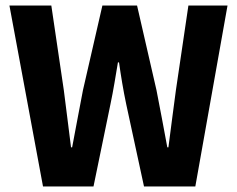

<svg xmlns="http://www.w3.org/2000/svg" viewBox="-20 -672 853 692"><path d="M135 0 14 -652H165L210 -347Q216 -296 223 -244.5Q230 -193 236 -141H240Q250 -193 259.5 -244.5Q269 -296 279 -347L349 -652H474L544 -347Q554 -297 563.5 -245.5Q573 -194 583 -141H587Q594 -194 600.5 -245Q607 -296 614 -347L659 -652H800L684 0H499L435 -296Q427 -334 420.5 -372.5Q414 -411 409 -447H405Q399 -411 392.5 -372.5Q386 -334 378 -296L317 0Z"/></svg>

Font: Giro Regular
Style: Bold
Weight: 700
Designer: Paul D. Hunt
Foundry: Adobe Systems Incorporated
Version: Version 1.000;PS 1.0;hotconv 1.0.88;makeotf.lib2.5.647800